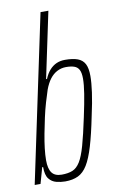

<svg xmlns="http://www.w3.org/2000/svg" viewBox="-86 -789 503 843"><g transform="rotate(-10 165.5 -367.5)"><path d="M135 8Q116 8 96 3Q76 -2 63 -18.5Q50 -35 50 -71H46L26 0H0L157 -743H192L130 -449H134Q144 -473 157.5 -488Q171 -503 188 -510.5Q205 -518 226 -518Q261 -518 282.5 -510Q304 -502 314 -483Q324 -464 324 -429Q324 -400 318 -356.5Q312 -313 299 -255Q283 -175 267.5 -123.5Q252 -72 234.5 -43.5Q217 -15 193 -3.5Q169 8 135 8ZM125 -24Q154 -24 173.5 -32Q193 -40 207.5 -63.5Q222 -87 235 -133Q248 -179 264 -255Q277 -315 283.5 -356Q290 -397 290 -423Q290 -449 283 -462.5Q276 -476 261.5 -481Q247 -486 225 -486Q204 -486 185.5 -476.5Q167 -467 153 -448.5Q139 -430 129 -403Q121 -379 112 -348.5Q103 -318 95.5 -283.5Q88 -249 81.5 -215Q75 -181 71.5 -151Q68 -121 68 -98Q68 -60 81.5 -42Q95 -24 125 -24Z"/></g></svg>

Font: Saira UltraCondensed Thin
Style: Italic
Weight: 250
Width: 1
Italic angle: -12°
Designer: Hector Gatti with collaboration of the Omnibus-Type team
Foundry: Omnibus-Type
Version: Version 1.101